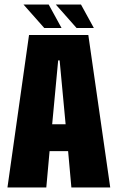

<svg xmlns="http://www.w3.org/2000/svg" viewBox="-20 -830 521 850"><path d="M13 0 108.5 -675H371L468 0H296L281.5 -161H199.5L185 0ZM211 -280H270.5L244 -562.5H237.5ZM319 -706 227 -810H338.5L395.5 -706ZM176 -706 84 -810H195.5L252.5 -706Z"/></svg>

Font: Anybody Condensed ExtraBold
Style: Regular
Weight: 800
Width: 3
Designer: Tyler Finck
Foundry: Etcetera Type Company
Version: Version 1.010; ttfautohint (v1.8.3) -l 8 -r 50 -G 200 -x 14 